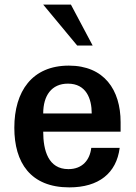

<svg xmlns="http://www.w3.org/2000/svg" viewBox="-20 -797 587 831"><path d="M42 -244C42 -93 112 14 280 14C407 14 484 -47 498 -157H375C369 -105 337 -65 276 -65C189 -65 167 -146 167 -227H502V-268C502 -408 431 -513 278 -513C119 -513 42 -402 42 -244ZM167 -306C167 -383 203 -435 274 -435C353 -435 377 -370 377 -306ZM381 -600 287 -777H167L314 -600Z"/></svg>

Font: Perun SemiBold
Style: Regular
Weight: 600
Foundry: Copyright (c) Stefan Peev, Context Ltd, 2016
Version: Version 1.089